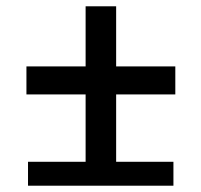

<svg xmlns="http://www.w3.org/2000/svg" viewBox="-20 -590 640 610"><path d="M69 0H531V-76H349V-290H537V-379H349V-570H252V-379H64V-290H252V-76H69Z"/></svg>

Font: JetBrains Mono Medium
Style: Regular
Weight: 436
Monospace: yes
Designer: Philipp Nurullin, Konstantin Bulenkov
Foundry: JetBrains
Version: Version 2.305